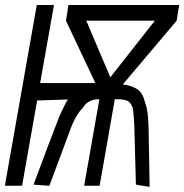

<svg xmlns="http://www.w3.org/2000/svg" viewBox="-58 -745 739 770"><path d="M89.5 -725H158.5L103 -412H324.5L206.5 -662L216.5 -725H660.5L650.5 -662L434.5 -406.5Q473.5 -401.5 494.8 -385.5Q516 -369.5 524 -333Q531 -314.5 533.8 -293Q536.5 -271.5 537.8 -236Q539 -200.5 540 -115L542 4.5L487 -4.5Q482.5 -189 480.8 -235.2Q479 -281.5 475.5 -308Q468.5 -331.5 455.5 -339.2Q442.5 -347 414.5 -347H402.5L341.5 0H279.5L340.5 -347H337.5Q294 -347 273 -311Q261 -300 247 -276Q233 -252 221.5 -218.5L140 0L76.5 -4.5Q147 -194 170 -252L180 -278.5L191 -302Q207.5 -337 214.5 -346L91 -342L30.5 0H-38.5ZM563 -662H288L384.5 -435Z"/></svg>

Font: JuliaMono
Style: Bold Italic
Weight: 700
Italic angle: -9°
Monospace: yes
Designer: cormullion
Foundry: corm
Version: Version 0.057; ttfautohint (v1.8.4)